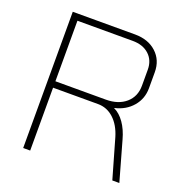

<svg xmlns="http://www.w3.org/2000/svg" viewBox="-126 -813 888 927"><g transform="rotate(20 318.0 -350.0)"><path d="M92 -700H412Q480 -700 522 -661.5Q564 -623 564 -561V-479Q564 -425 530 -385Q496 -345 439 -332V-331Q469 -317 492.5 -283.5Q516 -250 529 -202L586 0H550L492 -202Q475 -259 440 -291Q405 -323 359 -323H128V0H92ZM387 -356Q451 -356 489.5 -389.5Q528 -423 528 -479V-561Q528 -609 496.5 -638Q465 -667 412 -667H128V-356Z"/></g></svg>

Font: Bai Jamjuree ExtraLight
Style: Regular
Weight: 275
Designer: Katatrad Aksorn Co.,Ltd.
Foundry: Cadson Demak Co.,Ltd.
Version: Version 1.000; ttfautohint (v1.6)